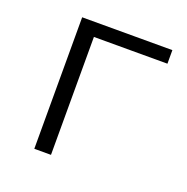

<svg xmlns="http://www.w3.org/2000/svg" viewBox="-92 -551 621 638"><g transform="rotate(20 218.5 -232.5)"><path d="M413 -465V-417H153V0H94V-465Z"/></g></svg>

Font: EauTestSC Semilight
Style: Regular
Weight: 300
Designer: Christian Thalmann (Catharsis Fonts)
Version: Version 0.001;PS 000.001;hotconv 1.0.88;makeotf.lib2.5.64775